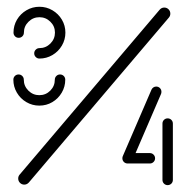

<svg xmlns="http://www.w3.org/2000/svg" viewBox="-20 -539 549 559"><path d="M154.8 -322.2Q161.1 -322.2 165.6 -317.8Q170 -313.3 170 -307Q170 -286.7 159.8 -269.3Q149.6 -251.9 132.4 -241.7Q115.2 -231.5 94.4 -231.5Q74.1 -231.5 56.7 -241.7Q39.3 -251.9 29.1 -269.3Q18.9 -286.7 18.9 -307Q18.9 -313.3 23.3 -317.8Q27.8 -322.2 34.1 -322.2Q40.4 -322.2 44.8 -317.8Q49.3 -313.3 49.3 -307Q49.3 -288.5 62.6 -275.2Q75.9 -261.9 94.4 -261.9Q113.3 -261.9 126.5 -275.2Q139.6 -288.5 139.6 -307Q139.6 -313.3 144.1 -317.8Q148.5 -322.2 154.8 -322.2ZM34.4 -428.9Q28.1 -428.9 23.7 -433.3Q19.3 -437.8 19.3 -444.1Q19.3 -464.4 29.4 -481.7Q39.6 -498.9 57 -509.1Q74.4 -519.3 94.8 -519.3Q115.2 -519.3 132.6 -509.1Q150 -498.9 160.2 -481.7Q170.4 -464.4 170.4 -444.1Q170.4 -423.7 160.2 -406.3Q150 -388.9 132.6 -378.7Q115.2 -368.5 94.8 -368.5Q88.5 -368.5 84.1 -373Q79.6 -377.4 79.6 -383.7Q79.6 -390 84.1 -394.4Q88.5 -398.9 94.8 -398.9Q113.3 -398.9 126.7 -412.2Q140 -425.6 140 -444.1Q140 -462.6 126.7 -475.7Q113.3 -488.9 94.8 -488.9Q76.3 -488.9 63 -475.7Q49.6 -462.6 49.6 -444.1Q49.6 -437.8 45.2 -433.3Q40.7 -428.9 34.4 -428.9ZM458.1 -517Q465.6 -517 470.7 -511.9Q475.9 -506.7 475.9 -499.3Q475.9 -493 471.9 -488.1L64.1 -7.8Q58.5 -1.5 50.7 -1.5Q43.3 -1.5 38.1 -6.7Q33 -11.9 33 -19.3Q33 -25.6 37 -30.4L444.8 -510.7Q450.4 -517 458.1 -517ZM431.5 -78.1Q431.5 -71.9 427 -67.4Q422.6 -63 416.3 -63H352.2V-93.3H416.3Q422.6 -93.3 427 -88.9Q431.5 -84.4 431.5 -78.1ZM468.1 -194.4Q474.4 -194.4 478.9 -190Q483.3 -185.6 483.3 -179.3V-15.2Q483.3 -8.9 478.9 -4.4Q474.4 0 468.1 0Q461.9 0 457.4 -4.4Q453 -8.9 453 -15.2V-179.3Q453 -185.6 457.4 -190Q461.9 -194.4 468.1 -194.4ZM351.5 -63Q345.2 -63 340.7 -67.4Q336.3 -71.9 336.3 -78.1Q336.3 -81.5 337.4 -84.1L421.1 -278.1Q423 -282.2 426.7 -284.6Q430.4 -287 434.8 -287Q441.1 -287 445.6 -282.6Q450 -278.1 450 -271.9Q450 -268.5 448.9 -265.6L365.6 -72.2Q363.7 -68.1 360 -65.6Q356.3 -63 351.5 -63Z"/></svg>

Font: 26F Galaxy Sans Light
Style: Regular
Weight: 300
Designer: C₂₉H₂₅N₃O₅
Version: Version 1.100